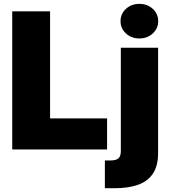

<svg xmlns="http://www.w3.org/2000/svg" viewBox="-20 -787 899 1011"><path d="M44.4 0V-727.5H243.7V-163.6H543.9V0ZM616.2 -535.6H812.5V18.6Q812.5 86.9 784.9 127.7Q757.3 168.5 706.1 186.3Q654.8 204.1 584 204.1H532.2V58.1H559.1Q591.3 58.1 603.8 46.6Q616.2 35.2 616.2 9.8ZM713.9 -584.5Q671.9 -584.5 643.3 -610.8Q614.7 -637.2 614.7 -675.3Q614.7 -714.4 643.3 -740.5Q671.9 -766.6 713.9 -766.6Q755.9 -766.6 784.4 -740.5Q813 -714.4 813 -675.3Q813 -637.2 784.4 -610.8Q755.9 -584.5 713.9 -584.5Z"/></svg>

Font: Inter 20pt Black
Style: Regular
Weight: 900
Version: Version 4.001;git-66647c0bb